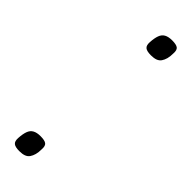

<svg xmlns="http://www.w3.org/2000/svg" viewBox="-194 -544 554 554"><g transform="rotate(45 83.0 -267.0)"><path d="M10 -23Q11 -40 15 -51Q19 -62 28 -67Q37 -72 52 -72Q69 -72 75.5 -67Q82 -62 81 -48Q81 -35 78.5 -26Q76 -17 71.5 -10.5Q67 -4 59 -1Q51 2 39 2Q22 2 15.5 -3.5Q9 -9 10 -23ZM83 -487Q84 -504 88 -515Q92 -526 101 -531Q110 -536 125 -536Q142 -536 148.5 -531Q155 -526 154 -512Q154 -499 151.5 -490Q149 -481 144.5 -474.5Q140 -468 132 -465Q124 -462 112 -462Q95 -462 88.5 -467.5Q82 -473 83 -487Z"/></g></svg>

Font: Georama ExtraCondensed Thin Light
Style: Italic
Weight: 300
Italic angle: -9°
Version: Version 1.001